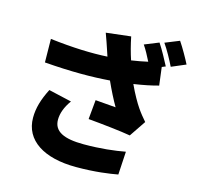

<svg xmlns="http://www.w3.org/2000/svg" viewBox="-131 -1016 1261 1226"><g transform="rotate(15 500.0 -402.5)"><path d="M786 -833 692 -795C711 -768 731 -730 748 -696C714 -688 678 -682 640 -676C625 -721 612 -770 601 -824L438 -805C452 -768 465 -729 473 -705C478 -692 483 -677 488 -660C384 -654 261 -658 110 -676L112 -521C289 -507 426 -508 543 -517C569 -459 597 -404 622 -361C594 -363 532 -368 487 -372L475 -244C566 -236 695 -222 756 -211L829 -319C809 -342 789 -366 770 -394C750 -423 720 -475 693 -534C753 -543 809 -554 855 -567L840 -686L864 -696C846 -731 811 -796 786 -833ZM910 -878 816 -840C843 -802 875 -743 895 -702L989 -742C972 -776 936 -840 910 -878ZM337 -323 185 -358C148 -285 130 -225 130 -161C130 -12 263 73 476 73C603 73 696 59 750 49L759 -104C688 -91 599 -80 486 -80C355 -80 287 -112 287 -190C287 -231 303 -276 337 -323Z"/></g></svg>

Font: Noto Sans JP Black
Style: Regular
Weight: 900
Designer: Ryoko NISHIZUKA 西塚涼子 (kana, bopomofo & ideographs); Paul D. Hunt (Latin, Greek & Cyrillic); Sandoll Communications 산돌커뮤니
Foundry: Adobe
Version: Version 2.002;hotconv 1.0.116;makeotfexe 2.5.65601